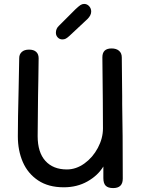

<svg xmlns="http://www.w3.org/2000/svg" viewBox="-20 -956 719 979"><path d="M606 -45Q606 3 557 3Q531 3 519 -9Q507 -21 507 -48V-107Q479 -61 426 -31Q373 -1 305 -1Q227 -1 174.5 -36Q122 -71 96.5 -129.5Q71 -188 71 -261Q71 -344 75 -504L78 -660Q78 -679 91 -691Q104 -703 128 -703Q152 -703 164.5 -691.5Q177 -680 177 -659Q177 -604 175.5 -547.5Q174 -491 174 -467Q172 -339 172 -262Q172 -179 211.5 -135.5Q251 -92 321 -92Q368 -92 410.5 -122.5Q453 -153 479 -202Q505 -251 505 -301Q505 -406 502 -664Q502 -709 549 -709Q573 -709 587 -697Q601 -685 601 -663Q601 -603 603 -465V-427Q606 -286 606 -45ZM265 -789Q265 -810 280 -824L365 -909Q381 -924 390 -930Q399 -936 409 -936Q424 -936 434.5 -924.5Q445 -913 445 -897Q445 -878 426 -859L334 -773Q323 -763 315.5 -759Q308 -755 298 -755Q284 -755 274.5 -765Q265 -775 265 -789Z"/></svg>

Font: Mali Medium
Style: Regular
Weight: 500
Version: Version 1.000; ttfautohint (v1.6)